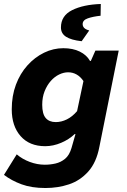

<svg xmlns="http://www.w3.org/2000/svg" viewBox="-20 -752 640 964"><path d="M208 192Q139 192 88.5 173.5Q38 155 0 126L64 23Q92 47 129.5 61Q167 75 205 75Q232 75 258.5 69Q285 63 306.5 45.5Q328 28 339 -9L359 -79H355Q327 -52 287 -35Q247 -18 207 -18Q128 -18 83.5 -68.5Q39 -119 39 -203Q39 -271 60 -327Q81 -383 118 -424Q155 -465 201.5 -487.5Q248 -510 298 -510Q346 -510 380.5 -493Q415 -476 432 -446H436L459 -498H576L479 -15Q464 64 423 109.5Q382 155 326.5 173.5Q271 192 208 192ZM260 -139Q288 -139 315.5 -152.5Q343 -166 367 -194L399 -345Q384 -367 364.5 -378Q345 -389 322 -389Q300 -389 277 -378Q254 -367 235 -345.5Q216 -324 204 -294Q192 -264 192 -226Q192 -180 209.5 -159.5Q227 -139 260 -139ZM390 -545Q337 -551 311.5 -567.5Q286 -584 286 -614Q286 -673 342 -701Q398 -729 486 -732L485 -673Q447 -669 421 -660Q395 -651 395 -631Q395 -620 402.5 -612Q410 -604 428 -599Z"/></svg>

Font: Source Code Pro ExtraLight ExtraBold
Style: Italic
Weight: 800
Italic angle: -11°
Monospace: yes
Version: Version 1.016;hotconv 1.0.116;makeotfexe 2.5.65601